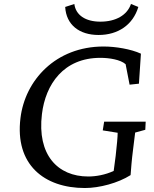

<svg xmlns="http://www.w3.org/2000/svg" viewBox="-20 -935 777 966"><path d="M407 11C480 11 574 -14 637 -54C640 -91 642 -125 650 -187L660 -268L711 -282L713 -323H504L497 -279L572 -267C572 -247 568 -204 562 -151L552 -75C509 -55 462 -47 424 -47C270 -47 166 -156 191 -361C209 -511 300 -644 485 -644C530 -644 586 -635 612 -612L632 -509L679 -514L689 -665C639 -688 562 -701 501 -701C260 -701 106 -531 83 -341C54 -107 202 11 407 11ZM308 -900C313 -810 379 -759 476 -759C574 -759 649 -810 676 -900L639 -915C620 -859 563 -826 485 -826C410 -826 361 -859 354 -915Z"/></svg>

Font: TPK Tissa Web
Style: Italic
Weight: 400
Italic angle: -7°
Designer: Jacques Le Bailly, Suppakit Chalermlarp | Katatrad Co.,Ltd.
Foundry: Jacques Le Bailly, Cadson Demak Co.,Ltd.
Version: Version 5.000;Glyphs 3.1.2 (3151)